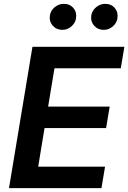

<svg xmlns="http://www.w3.org/2000/svg" viewBox="-20 -968 660 988"><path d="M26.3 0 147 -727.3H620L601.6 -616.8H260.3L227.6 -419.4H544.4L525.9 -308.9H209.2L176.5 -110.4H520.6L502.1 0ZM513.5 -814.3Q483.3 -814.3 464.1 -836.5Q445 -858.7 449.9 -889.2Q454.2 -914.4 475.1 -931.3Q496.1 -948.2 521 -948.2Q552.6 -948.2 570.8 -926.5Q589.1 -904.8 584.2 -873.2Q580.6 -849.4 560.2 -831.9Q539.8 -814.3 513.5 -814.3ZM300.4 -814.3Q270.2 -814.3 251.1 -836.6Q231.9 -859 236.9 -889.2Q240.8 -914.4 261.9 -931.3Q283 -948.2 307.9 -948.2Q339.5 -948.2 357.8 -926.5Q376.1 -904.8 371.1 -873.2Q367.5 -849.4 347.1 -831.9Q326.7 -814.3 300.4 -814.3Z"/></svg>

Font: Inter UI Semi Bold
Style: Italic
Weight: 600
Italic angle: -9.39999°
Designer: Rasmus Andersson
Foundry: rsms
Version: 3.2;8d6f07862